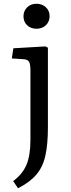

<svg xmlns="http://www.w3.org/2000/svg" viewBox="-20 -773 377 1022"><path d="M174 -620Q144 -620 124.5 -638.5Q105 -657 105 -686Q105 -715 124.5 -734Q144 -753 174 -753Q204 -753 224 -734.5Q244 -716 244 -687Q244 -658 224.5 -639Q205 -620 174 -620ZM76 229 50 191Q100 154 121 104Q142 54 142 -28V-397Q142 -432 134.5 -444.5Q127 -457 103 -458L43 -462L51 -516L222 -526L235 -519V-95Q235 -5 221.5 55.5Q208 116 173.5 156.5Q139 197 76 229Z"/></svg>

Font: Literata 7pt
Style: Regular
Weight: 400
Designer: Latin by Veronika Burian and Jose Scaglione. Greek by Irene Vlachou. Cyrillic by Vera Evstafieva.
Foundry: TypeTogether
Version: Version 3.002